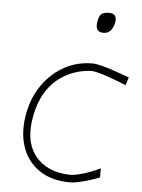

<svg xmlns="http://www.w3.org/2000/svg" viewBox="-53 -767 607 818"><g transform="rotate(5 251.0 -358.0)"><path d="M277 9Q196.5 9 143.8 -27.8Q91 -64.5 70.8 -128.2Q50.5 -192 67 -273Q81 -341 118.2 -393Q155.5 -445 209.8 -474.5Q264 -504 329 -504Q345.5 -504 375.5 -495.8Q405.5 -487.5 436.8 -476.5Q468 -465.5 488 -458L477 -424Q445 -437.5 414.2 -448.5Q383.5 -459.5 360.2 -465.8Q337 -472 328 -472Q244 -468.5 181.5 -417Q119 -365.5 98 -267Q74 -154 124.2 -89.2Q174.5 -24.5 277 -23Q290.5 -23 313.2 -28.8Q336 -34.5 360.2 -43.5Q384.5 -52.5 403 -62V-23Q389.5 -17.5 366.5 -10Q343.5 -2.5 319.2 3.2Q295 9 277 9ZM363 -638Q322 -638 336 -694Q340.5 -713 351.2 -719Q362 -725 380 -725Q418 -725 409 -683Q399 -638 363 -638Z"/></g></svg>

Font: Commissioner Loud Thin
Style: Italic
Weight: 100
Italic angle: -12°
Designer: Kostas Bartsokas
Foundry: Kostas Bartsokas
Version: Version 1.000; ttfautohint (v1.8.3)